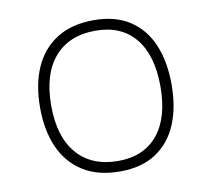

<svg xmlns="http://www.w3.org/2000/svg" viewBox="-79 -800 993 900"><g transform="rotate(-10 417.0 -350.0)"><path d="M422 10Q317 10 246 -35Q175 -80 139.5 -160.5Q104 -241 104 -350Q104 -459 139.5 -539.5Q175 -620 246 -665Q317 -710 422 -710Q525 -710 593.5 -665Q662 -620 696 -539.5Q730 -459 730 -350Q730 -241 696 -160.5Q662 -80 593.5 -35Q525 10 422 10ZM422 -40Q544 -40 610.5 -120.5Q677 -201 677 -350Q677 -499 610.5 -579.5Q544 -660 422 -660Q296 -660 226.5 -579.5Q157 -499 157 -350Q157 -201 226.5 -120.5Q296 -40 422 -40Z"/></g></svg>

Font: Lexend Zetta ExtraLight
Style: Regular
Weight: 250
Version: Version 1.007